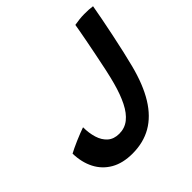

<svg xmlns="http://www.w3.org/2000/svg" viewBox="-173 -799 955 955"><g transform="rotate(-45 305.0 -321.5)"><path d="M230.5 9.5Q163 9.5 116.5 -17.2Q70 -44 45.5 -91.5Q21 -139 19.5 -201.5Q28.5 -206.5 45 -214.5Q61.5 -222.5 81 -230.8Q100.5 -239 118.5 -246.2Q136.5 -253.5 149 -257.5Q149 -217 159.5 -182.5Q170 -148 193.2 -127.5Q216.5 -107 254 -107Q293 -107 322.2 -130.2Q351.5 -153.5 373.5 -197.5Q395.5 -241.5 412 -302.5Q420.5 -333.5 429.8 -376Q439 -418.5 448 -464Q457 -509.5 464.8 -549.2Q472.5 -589 477 -615Q481.5 -641 482 -644.5Q497.5 -647.5 516.2 -649.5Q535 -651.5 551.5 -651.5Q569 -651.5 583.2 -650.8Q597.5 -650 610 -648Q604.5 -616 595.8 -571Q587 -526 576.8 -476.8Q566.5 -427.5 556 -381Q545.5 -334.5 536.5 -300Q509.5 -195 467.2 -126.5Q425 -58 366.2 -24.2Q307.5 9.5 230.5 9.5Z"/></g></svg>

Font: Grandstander Thin Medium
Style: Italic
Weight: 500
Italic angle: -15°
Version: Version 1.200